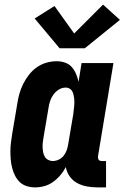

<svg xmlns="http://www.w3.org/2000/svg" viewBox="-20 -803 540 831"><path d="M132 8Q113 8 95.5 2.5Q78 -3 65.5 -15Q53 -27 45 -43Q37 -59 32.5 -76.5Q28 -94 26.5 -112.5Q25 -131 25 -149.5Q25 -168 27.5 -187Q30 -206 33 -225L55 -355Q58 -376 64 -397.5Q70 -419 80.5 -440Q91 -461 105.5 -479.5Q120 -498 139 -511.5Q158 -525 180.5 -531.5Q203 -538 225 -538Q244 -538 261.5 -532Q279 -526 290.5 -513Q302 -500 309 -483.5Q316 -467 320 -449L333 -530H471L404 -126Q404 -122 404.5 -118Q405 -114 407.5 -111Q410 -108 413.5 -107Q417 -106 421 -106H439V8H403Q379 8 356.5 4Q334 0 314.5 -10.5Q295 -21 282 -39Q269 -57 265 -80Q255 -61 241 -44.5Q227 -28 209.5 -15.5Q192 -3 172 2.5Q152 8 132 8ZM208 -106Q221 -106 234 -112Q247 -118 255.5 -129Q264 -140 268.5 -152.5Q273 -165 275 -178L297 -308Q298 -317 299 -325.5Q300 -334 301 -343Q302 -352 302 -360.5Q302 -369 301 -377.5Q300 -386 298 -394Q296 -402 292 -409Q288 -416 280.5 -420Q273 -424 265 -424Q249 -424 235 -415.5Q221 -407 211.5 -394Q202 -381 197 -366Q192 -351 190 -336L168 -206Q166 -195 165 -184.5Q164 -174 164.5 -163.5Q165 -153 167 -143Q169 -133 174 -124.5Q179 -116 188.5 -111Q198 -106 208 -106ZM347 -594H238L130 -723L216 -777L301 -658L426 -783L499 -717Z"/></svg>

Font: Iosevka Slab Heavy
Style: Italic
Weight: 900
Italic angle: -9°
Monospace: yes
Designer: Belleve Invis
Foundry: Belleve Invis
Version: Version 11.1.0; ttfautohint (v1.8.3)